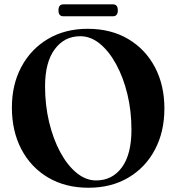

<svg xmlns="http://www.w3.org/2000/svg" viewBox="-20 -846 808 880"><path d="M382 -714Q488 -714 567 -667.5Q646 -621 689.8 -538.5Q733.5 -456 733.5 -348.5Q733.5 -242 690 -160Q646.5 -78 568.2 -31.8Q490 14.5 385.5 14.5Q280 14.5 201 -32Q122 -78.5 78.2 -161.5Q34.5 -244.5 34.5 -353.5Q34.5 -458.5 78.2 -540Q122 -621.5 200.2 -667.8Q278.5 -714 382 -714ZM582.5 -251.5Q582.5 -337.5 563.8 -414.8Q545 -492 512.2 -551.8Q479.5 -611.5 437.5 -645.8Q395.5 -680 348 -680Q275 -680 230.8 -620.2Q186.5 -560.5 186.5 -450.5Q186.5 -364 205.2 -286Q224 -208 256.5 -148Q289 -88 331.2 -53.5Q373.5 -19 420.5 -19Q494.5 -19 538.5 -78.8Q582.5 -138.5 582.5 -251.5ZM248 -798.5Q248 -826 270 -826H498Q520 -826 520 -799Q520 -771.5 498 -771.5H270Q248 -771.5 248 -798.5Z"/></svg>

Font: Fraunces 72pt S000 SemiBold
Style: Regular
Weight: 600
Version: Version 1.000; ttfautohint (v1.8.3)